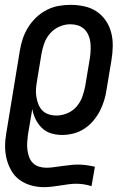

<svg xmlns="http://www.w3.org/2000/svg" viewBox="-20 -548 540 791"><path d="M160 223Q133 223 107 215.5Q81 208 60.5 193Q40 178 27 155.5Q14 133 7.5 107.5Q1 82 1 55Q1 28 6 0L62 -341Q66 -365 74 -389Q82 -413 96 -435.5Q110 -458 129.5 -476.5Q149 -495 172.5 -507Q196 -519 220.5 -523.5Q245 -528 270 -528Q299 -528 327 -522Q355 -516 377.5 -501Q400 -486 415.5 -463.5Q431 -441 438 -414Q445 -387 444.5 -358Q444 -329 439 -299L419 -179Q416 -157 409 -134Q402 -111 391 -90Q380 -69 364 -50Q348 -31 327 -17.5Q306 -4 282.5 2Q259 8 236 8Q213 8 191 1.5Q169 -5 153 -20.5Q137 -36 127 -56Q117 -76 113 -99L95 8Q93 23 92 39Q91 55 93 70Q95 85 100 99Q105 113 115.5 123.5Q126 134 140.5 138.5Q155 143 171 143Q187 143 203.5 140.5Q220 138 236.5 136Q253 134 269 132Q285 130 301 130Q319 130 336.5 132.5Q354 135 371 139L357 219Q342 214 326 211.5Q310 209 294 209Q277 209 260 211.5Q243 214 226.5 216.5Q210 219 193.5 221Q177 223 160 223ZM213 -72Q235 -72 257.5 -81.5Q280 -91 295.5 -109Q311 -127 319 -149Q327 -171 331 -193L351 -313Q353 -329 353.5 -345Q354 -361 352 -376Q350 -391 343.5 -405Q337 -419 326 -429Q315 -439 300.5 -443.5Q286 -448 270 -448H269Q247 -448 225 -438.5Q203 -429 187 -411Q171 -393 163 -371.5Q155 -350 151 -327L133 -218Q130 -201 128.5 -184Q127 -167 129.5 -151Q132 -135 137.5 -120Q143 -105 154 -93.5Q165 -82 180.5 -77Q196 -72 213 -72Z"/></svg>

Font: Iosevka SS18 Medium
Style: Italic
Weight: 500
Italic angle: -9°
Monospace: yes
Designer: Belleve Invis
Foundry: Belleve Invis
Version: Version 25.1.1; ttfautohint (v1.8.4)